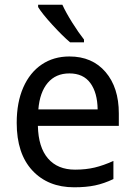

<svg xmlns="http://www.w3.org/2000/svg" viewBox="-20 -786 572 816"><path d="M485 -304V-251H141Q143 -160 184 -112.5Q225 -65 299 -65Q345 -65 382.5 -74Q420 -83 462 -102V-25Q422 -6 384 2Q346 10 295 10Q184 10 117.5 -61.5Q51 -133 51 -264Q51 -351 79 -414.5Q107 -478 157.5 -512Q208 -546 275 -546Q372 -546 428.5 -480Q485 -414 485 -304ZM143 -321H395Q394 -392 364 -433Q334 -474 275 -474Q217 -474 183 -434Q149 -394 143 -321ZM337 -618V-606H278Q246 -633 202.5 -680.5Q159 -728 142 -756V-766H245Q260 -733 287 -690Q314 -647 337 -618Z"/></svg>

Font: Noto Sans Display
Style: Regular
Weight: 400
Designer: Monotype Design team
Foundry: Monotype Imaging Inc.
Version: Version 1.000